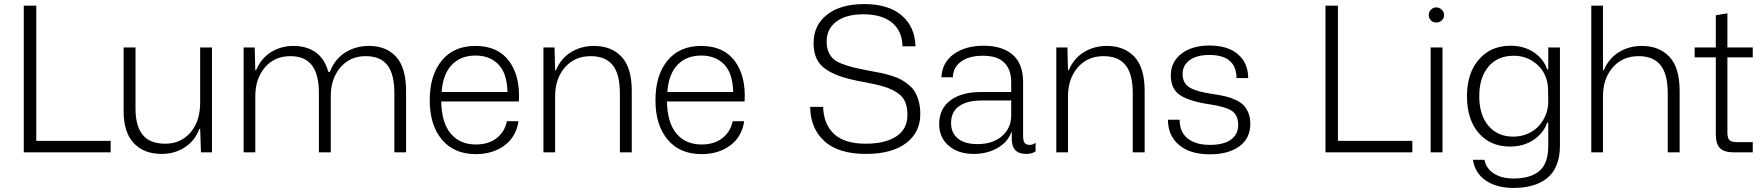

<svg xmlns="http://www.w3.org/2000/svg" viewBox="-20 -757 8762 954"><path d="M98.1 0V-729H160.2V-57.1H529.8V0Z M783.2 7.8Q694.8 7.8 644.5 -45.9Q594.2 -99.6 594.2 -204.1V-521H653.3V-216.8Q653.3 -131.3 689 -87.2Q724.6 -43 801.3 -43Q878.4 -43 926.5 -98.9Q974.6 -154.8 974.6 -247.1V-521H1033.2V0H978.5L974.6 -116.2H970.2Q949.2 -58.6 898.9 -25.4Q848.6 7.8 783.2 7.8Z M1190.4 0V-521H1245.6L1248.5 -408.2H1252.4Q1276.9 -466.8 1326.4 -497.8Q1376 -528.8 1438.5 -528.8Q1502.9 -528.8 1547.9 -497.6Q1592.8 -466.3 1611.3 -399.9H1619.1Q1642.6 -462.4 1694.6 -495.6Q1746.6 -528.8 1813.5 -528.8Q1898.9 -528.8 1948.2 -474.9Q1997.6 -420.9 1997.6 -305.2V0H1939.5V-293.9Q1939.5 -388.7 1904.8 -433.3Q1870.1 -478 1796.4 -478Q1719.2 -478 1671.4 -422.1Q1623.5 -366.2 1623.5 -278.8V0H1564.5V-293.9Q1564.5 -388.2 1529.5 -433.1Q1494.6 -478 1422.4 -478Q1344.2 -478 1296.4 -422.1Q1248.5 -366.2 1248.5 -278.8V0Z M2344.2 8.8Q2236.3 8.8 2175.8 -63.2Q2115.2 -135.3 2115.2 -258.8Q2115.2 -382.8 2174.8 -455.8Q2234.4 -528.8 2342.3 -528.8Q2453.6 -528.8 2509.5 -453.6Q2565.4 -378.4 2558.1 -252.9H2172.4Q2174.3 -147 2219.7 -93Q2265.1 -39.1 2344.2 -39.1Q2406.7 -39.1 2447 -70.1Q2487.3 -101.1 2499 -154.8H2556.2Q2544.9 -77.6 2486.8 -34.4Q2428.7 8.8 2344.2 8.8ZM2174.3 -299.8H2501.5Q2499.5 -392.1 2457 -436.5Q2414.6 -481 2342.3 -481Q2269 -481 2224.9 -434.8Q2180.7 -388.7 2174.3 -299.8Z M2680.2 0V-521H2735.4L2738.3 -408.2H2742.2Q2767.1 -466.8 2817.4 -497.8Q2867.7 -528.8 2931.2 -528.8Q3017.6 -528.8 3068.4 -474.9Q3119.1 -420.9 3119.1 -305.2V0H3060.1V-293.9Q3060.1 -388.2 3024.4 -433.1Q2988.8 -478 2915 -478Q2835.4 -478 2786.9 -422.1Q2738.3 -366.2 2738.3 -278.8V0Z M3465.8 8.8Q3357.9 8.8 3297.4 -63.2Q3236.8 -135.3 3236.8 -258.8Q3236.8 -382.8 3296.4 -455.8Q3356 -528.8 3463.9 -528.8Q3575.2 -528.8 3631.1 -453.6Q3687 -378.4 3679.7 -252.9H3293.9Q3295.9 -147 3341.3 -93Q3386.7 -39.1 3465.8 -39.1Q3528.3 -39.1 3568.6 -70.1Q3608.9 -101.1 3620.6 -154.8H3677.7Q3666.5 -77.6 3608.4 -34.4Q3550.3 8.8 3465.8 8.8ZM3295.9 -299.8H3623Q3621.1 -392.1 3578.6 -436.5Q3536.1 -481 3463.9 -481Q3390.6 -481 3346.4 -434.8Q3302.2 -388.7 3295.9 -299.8Z M4282.7 7.8Q4146 7.8 4076.4 -55.4Q4006.8 -118.7 4005.4 -226.1H4069.8Q4072.8 -138.7 4124.8 -90.8Q4176.8 -43 4281.7 -43Q4377.9 -43 4433.3 -79.1Q4488.8 -115.2 4488.8 -186Q4488.8 -224.6 4477.5 -251Q4466.3 -277.3 4438.7 -295.9Q4411.1 -314.5 4373.3 -326.2Q4335.4 -337.9 4274.4 -349.1Q4208 -360.8 4164.3 -374.8Q4120.6 -388.7 4086.9 -410.6Q4053.2 -432.6 4037.8 -464.8Q4022.5 -497.1 4022.5 -543Q4022.5 -631.8 4089.6 -684.3Q4156.7 -736.8 4274.4 -736.8Q4394.5 -736.8 4460.4 -680.2Q4526.4 -623.5 4528.8 -526.9H4464.4Q4462.4 -604 4411.6 -645Q4360.8 -686 4270.5 -686Q4183.6 -686 4135.5 -649.7Q4087.4 -613.3 4087.4 -550.8Q4087.4 -522 4095.7 -501.5Q4104 -481 4118.4 -466.6Q4132.8 -452.1 4161.1 -440.9Q4189.5 -429.7 4220.7 -422.1Q4252 -414.6 4302.7 -404.8Q4335.9 -398.9 4359.4 -394Q4382.8 -389.2 4410.9 -380.4Q4439 -371.6 4458 -361.1Q4477.1 -350.6 4496.3 -334.5Q4515.6 -318.4 4527.1 -298.6Q4538.6 -278.8 4545.7 -251.2Q4552.7 -223.6 4552.7 -189.9Q4552.7 -99.1 4481.9 -45.7Q4411.1 7.8 4282.7 7.8Z M4818.4 7.8Q4741.2 7.8 4693.8 -33Q4646.5 -73.7 4646.5 -140.1Q4646.5 -216.3 4702.1 -258.1Q4757.8 -299.8 4853.5 -299.8H5004.4V-350.1Q5004.4 -411.1 4970.2 -445.6Q4936 -480 4864.3 -480Q4793.9 -480 4754.9 -450.9Q4715.8 -421.9 4714.4 -373H4657.7Q4661.1 -446.3 4718.8 -488Q4776.4 -529.8 4867.7 -529.8Q4960 -529.8 5011.7 -485.1Q5063.5 -440.4 5063.5 -349.1V-81.1Q5063.5 -56.6 5071.3 -46.9Q5079.1 -37.1 5095.7 -37.1Q5113.3 -37.1 5125.5 -47.9V-4.9Q5107.9 7.8 5078.6 7.8Q5007.3 7.8 5007.3 -65.9V-99.1H5004.4Q4987.3 -50.8 4936 -21.5Q4884.8 7.8 4818.4 7.8ZM4705.6 -146Q4705.6 -96.7 4739.5 -68.8Q4773.4 -41 4836.4 -41Q4913.1 -41 4958.7 -80.8Q5004.4 -120.6 5004.4 -183.1V-257.8H4858.4Q4785.6 -257.8 4745.6 -229.7Q4705.6 -201.7 4705.6 -146Z M5228.5 0V-521H5283.7L5286.6 -408.2H5290.5Q5315.4 -466.8 5365.7 -497.8Q5416 -528.8 5479.5 -528.8Q5565.9 -528.8 5616.7 -474.9Q5667.5 -420.9 5667.5 -305.2V0H5608.4V-293.9Q5608.4 -388.2 5572.8 -433.1Q5537.1 -478 5463.4 -478Q5383.8 -478 5335.2 -422.1Q5286.6 -366.2 5286.6 -278.8V0Z M5991.2 9.8Q5893.1 9.8 5838.1 -36.9Q5783.2 -83.5 5783.2 -162.1H5841.3Q5841.3 -100.1 5881.8 -68.6Q5922.4 -37.1 5992.2 -37.1Q6059.6 -37.1 6095.9 -63Q6132.3 -88.9 6132.3 -136.2Q6132.3 -185.1 6100.6 -206.1Q6068.8 -227.1 5989.3 -238.8Q5888.2 -253.9 5842.8 -284.7Q5797.4 -315.4 5797.4 -382.8Q5797.4 -449.2 5850.1 -490Q5902.8 -530.8 5989.3 -530.8Q6080.1 -530.8 6130.6 -487.8Q6181.2 -444.8 6182.1 -369.1H6124Q6122.6 -483.9 5989.3 -483.9Q5926.8 -483.9 5891.4 -458.3Q5856 -432.6 5856 -389.2Q5856 -343.8 5890.6 -322.5Q5925.3 -301.3 6005.4 -290Q6042 -284.7 6068.4 -278.3Q6094.7 -272 6119.4 -260.7Q6144 -249.5 6159.2 -233.9Q6174.3 -218.3 6183.3 -195.1Q6192.4 -171.9 6192.4 -141.1Q6192.4 -69.3 6137.9 -29.8Q6083.5 9.8 5991.2 9.8Z M6565.9 0V-729H6627.9V-57.1H6997.6V0Z M7088.4 0V-521H7147.5V0ZM7116.2 -720.2Q7131.8 -720.2 7143.6 -709Q7155.3 -697.8 7155.3 -682.1Q7155.3 -666.5 7143.8 -655.8Q7132.3 -645 7116.2 -645Q7101.1 -645 7090.1 -655.8Q7079.1 -666.5 7079.1 -682.1Q7079.1 -697.8 7090.1 -709Q7101.1 -720.2 7116.2 -720.2Z M7501 176.8Q7416 176.8 7362.3 139.9Q7308.6 103 7298.8 37.1H7356Q7364.3 80.6 7402.8 105.2Q7441.4 129.9 7501 129.9Q7584.5 129.9 7628.7 92.5Q7672.9 55.2 7672.9 -32.2V-147.9H7668Q7648.4 -93.8 7598.9 -61.3Q7549.3 -28.8 7482.9 -28.8Q7384.8 -28.8 7326.9 -96.4Q7269 -164.1 7269 -278.8Q7269 -393.6 7328.4 -461.7Q7387.7 -529.8 7484.9 -529.8Q7551.3 -529.8 7599.9 -498Q7648.4 -466.3 7668 -412.1H7672.9V-521H7731V-33.2Q7731 22.5 7714.1 63.5Q7697.3 104.5 7666.3 128.9Q7635.3 153.3 7594 165Q7552.7 176.8 7501 176.8ZM7330.1 -278.8Q7330.1 -185.1 7376 -131.6Q7421.9 -78.1 7499 -78.1Q7538.6 -78.1 7571.8 -93Q7605 -107.9 7626.7 -132.1Q7648.4 -156.2 7660.4 -186.5Q7672.4 -216.8 7672.9 -248L7671.9 -312Q7671.9 -354 7652.6 -391.6Q7633.3 -429.2 7593.3 -454.6Q7553.2 -480 7501 -480Q7421.4 -480 7375.7 -426Q7330.1 -372.1 7330.1 -278.8Z M7886.7 0V-729H7944.8V-408.2H7948.7Q7973.6 -466.8 8023.9 -497.8Q8074.2 -528.8 8137.7 -528.8Q8224.1 -528.8 8274.9 -474.9Q8325.7 -420.9 8325.7 -305.2V0H8266.6V-293.9Q8266.6 -388.2 8231 -433.1Q8195.3 -478 8121.6 -478Q8042 -478 7993.4 -422.1Q7944.8 -366.2 7944.8 -278.8V0Z M8595.2 0Q8546.4 0 8525.9 -21.2Q8505.4 -42.5 8505.4 -88.9V-472.2H8400.4V-521H8505.4V-681.2L8563 -690.9V-521H8689V-472.2H8563V-100.1Q8563 -70.8 8573.2 -60.8Q8583.5 -50.8 8612.3 -50.8H8689V0Z"/></svg>

Font: Lumene Sans Light
Style: Regular
Weight: 300
Designer: Deni Anggara
Version: Version 1.003;Glyphs 3.1.2 (3151)